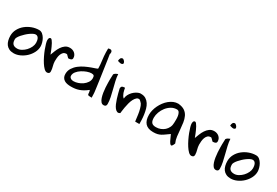

<svg xmlns="http://www.w3.org/2000/svg" viewBox="58 -1780 4063 2818"><g transform="rotate(30 2090.0 -371.5)"><path d="M19.5 -198.2Q19.5 -258.8 47.9 -311Q76.2 -363.3 122.6 -400.9Q168.9 -438.5 227.1 -460Q285.2 -481.4 344.7 -481.4Q377.9 -481.4 403.8 -460Q429.7 -438.5 447.3 -407.7Q464.8 -377 474.1 -342.8Q483.4 -308.6 483.4 -283.2Q483.4 -228.5 457 -177.2Q430.7 -126 388.7 -86.4Q346.7 -46.9 293.9 -22.5Q241.2 2 188.5 2Q141.6 2 109.4 -14.2Q77.1 -30.3 57.6 -57.1Q38.1 -84 28.8 -120.6Q19.5 -157.2 19.5 -198.2ZM102.5 -188.5Q102.5 -163.1 106.9 -144Q111.3 -125 122.6 -111.3Q133.8 -97.7 152.3 -90.3Q170.9 -83 198.2 -83Q234.4 -83 270.5 -103Q306.6 -123 335.4 -153.8Q364.3 -184.6 381.8 -221.7Q399.4 -258.8 399.4 -293.9Q399.4 -309.6 396.5 -328.1Q393.6 -346.7 386.7 -362.3Q379.9 -377.9 367.2 -388.7Q354.5 -399.4 335 -399.4Q317.4 -399.4 293.5 -387.7Q269.5 -376 243.7 -357.4Q217.8 -338.9 192.9 -315.4Q168 -292 147.5 -268.6Q127 -245.1 114.7 -223.6Q102.5 -202.1 102.5 -188.5Z M521.5 -410.2Q521.5 -418.9 522.5 -428.2Q523.4 -437.5 526.4 -444.8Q529.3 -452.1 535.6 -457Q542 -461.9 553.7 -461.9Q563.5 -461.9 575.7 -446.8Q587.9 -431.6 600.6 -408.7Q613.3 -385.7 625.5 -358.4Q637.7 -331.1 647 -308.1Q656.2 -285.2 662.1 -268.6Q668 -252 668.9 -251Q681.6 -285.2 697.3 -325.2Q712.9 -365.2 735.8 -399.9Q758.8 -434.6 790.5 -458Q822.3 -481.4 868.2 -481.4Q891.6 -481.4 912.6 -474.1Q933.6 -466.8 949.7 -452.6Q965.8 -438.5 975.6 -418.9Q985.4 -399.4 985.4 -374Q985.4 -352.5 968.3 -343.8Q951.2 -335 929.7 -335H919.9L877.9 -377Q876 -377 875 -377.9Q873 -377.9 871.6 -378.4Q870.1 -378.9 868.2 -378.9Q834 -378.9 814.9 -359.9Q795.9 -340.8 786.1 -313Q776.4 -285.2 773.9 -254.4Q771.5 -223.6 771.5 -198.2Q771.5 -178.7 775.4 -158.7Q779.3 -138.7 784.2 -119.6Q789.1 -100.6 793 -80.6Q796.9 -60.5 796.9 -39.1Q796.9 2 752.9 2Q728.5 2 702.1 -23.9Q675.8 -49.8 649.9 -89.8Q624 -129.9 600.6 -178.2Q577.1 -226.6 559.6 -272.5Q542 -318.4 531.7 -355.5Q521.5 -392.6 521.5 -410.2Z M999 -115.2Q999 -171.9 1027.3 -215.8Q1055.7 -259.8 1097.7 -292.5Q1139.6 -325.2 1188.5 -348.1Q1237.3 -371.1 1279.3 -386.2Q1321.3 -401.4 1349.6 -410.6Q1377.9 -419.9 1377.9 -425.8Q1377.9 -460 1374.5 -492.7Q1371.1 -525.4 1367.2 -558.6Q1363.3 -591.8 1359.9 -624.5Q1356.4 -657.2 1356.4 -689.5V-752.9Q1396.5 -767.6 1413.6 -750Q1430.7 -732.4 1418.9 -689.5Q1422.9 -668 1429.7 -622.1Q1436.5 -576.2 1444.8 -518.6Q1453.1 -460.9 1462.4 -397.5Q1471.7 -334 1480 -275.9Q1488.3 -217.8 1494.1 -172.4Q1500 -127 1502.9 -104.5Q1503.9 -99.6 1504.9 -85.4Q1505.9 -71.3 1506.3 -55.2Q1506.8 -39.1 1507.3 -25.4Q1507.8 -11.7 1507.8 -5.9Q1470.7 -5.9 1457.5 -8.8Q1444.3 -11.7 1440.9 -20.5Q1437.5 -29.3 1437.5 -45.9Q1437.5 -62.5 1427.7 -91.8Q1391.6 -63.5 1359.4 -44.9Q1327.1 -26.4 1294.9 -15.1Q1262.7 -3.9 1230 0.5Q1197.3 4.9 1160.2 4.9Q1128.9 4.9 1100.1 -0.5Q1071.3 -5.9 1048.8 -19.5Q1026.4 -33.2 1012.7 -56.6Q999 -80.1 999 -115.2ZM1084 -135.7Q1084 -120.1 1090.8 -110.4Q1097.7 -100.6 1108.4 -93.8Q1119.1 -86.9 1131.3 -84.5Q1143.6 -82 1155.3 -82Q1189.5 -82 1229 -95.2Q1268.6 -108.4 1302.2 -132.3Q1335.9 -156.2 1357.9 -189.5Q1379.9 -222.7 1379.9 -261.7Q1379.9 -292 1369.1 -303.7Q1358.4 -315.4 1328.1 -315.4Q1296.9 -315.4 1255.4 -300.8Q1213.9 -286.1 1175.3 -261.7Q1136.7 -237.3 1110.4 -204.6Q1084 -171.9 1084 -135.7Z M1606.4 -366.2Q1606.4 -372.1 1606.9 -385.3Q1607.4 -398.4 1607.9 -413.1Q1608.4 -427.7 1608.9 -441.4Q1609.4 -455.1 1609.4 -460.9Q1620.1 -476.6 1637.2 -486.3Q1654.3 -496.1 1671.9 -502Q1674.8 -449.2 1688.5 -389.6Q1702.1 -330.1 1717.8 -270Q1733.4 -210 1745.6 -151.4Q1757.8 -92.8 1757.8 -42Q1757.8 2 1712.9 2Q1685.5 2 1667 -20.5Q1648.4 -43 1637.2 -77.6Q1626 -112.3 1619.1 -154.8Q1612.3 -197.3 1609.9 -238.3Q1607.4 -279.3 1606.9 -313.5Q1606.4 -347.7 1606.4 -366.2ZM1620.1 -732.4Q1638.7 -724.6 1651.4 -707Q1664.1 -689.5 1662.6 -675.3Q1661.1 -661.1 1640.6 -655.8Q1620.1 -650.4 1572.3 -667Q1572.3 -693.4 1582.5 -712.9Q1592.8 -732.4 1620.1 -732.4Z M1795.9 -329.1Q1795.9 -354.5 1808.6 -365.7Q1821.3 -377 1849.6 -377H1859.4Q1862.3 -361.3 1866.2 -340.8Q1870.1 -320.3 1877.9 -298.8Q1885.7 -277.3 1896.5 -259.3Q1907.2 -241.2 1922.9 -230.5Q1923.8 -264.6 1939.9 -296.4Q1956.1 -328.1 1980 -353Q2003.9 -377.9 2032.7 -395Q2061.5 -412.1 2089.8 -418H2111.3Q2158.2 -418 2191.4 -397Q2224.6 -376 2246.6 -342.3Q2268.6 -308.6 2280.3 -265.6Q2292 -222.7 2298.3 -178.2Q2304.7 -133.8 2306.2 -92.3Q2307.6 -50.8 2307.6 -21.5H2236.3Q2230.5 -80.1 2221.7 -133.8Q2218.8 -155.3 2213.9 -179.2Q2209 -203.1 2203.1 -224.1Q2197.3 -245.1 2190.4 -263.2Q2183.6 -281.2 2174.8 -293.9Q2170.9 -297.9 2164.6 -304.7Q2158.2 -311.5 2151.4 -318.4Q2144.5 -325.2 2138.7 -330.1Q2132.8 -335 2131.8 -335Q2102.5 -342.8 2081.1 -323.7Q2059.6 -304.7 2043 -272.5Q2026.4 -240.2 2016.1 -199.2Q2005.9 -158.2 1999 -120.6Q1992.2 -83 1989.3 -55.2Q1986.3 -27.3 1985.4 -21.5Q1960.9 -3.9 1939.5 -11.2Q1918 -18.6 1898.9 -42Q1879.9 -65.4 1864.7 -100.6Q1849.6 -135.7 1836.9 -175.3Q1824.2 -214.8 1814 -254.9Q1803.7 -294.9 1795.9 -329.1Z M2781.2 -126Q2744.1 -100.6 2717.3 -80.6Q2690.4 -60.5 2665 -46.9Q2639.6 -33.2 2610.8 -26.4Q2582 -19.5 2540 -19.5Q2449.2 -19.5 2405.3 -67.9Q2361.3 -116.2 2361.3 -211.9Q2361.3 -249 2371.1 -289.1Q2380.9 -329.1 2399.9 -368.7Q2418.9 -408.2 2445.3 -443.8Q2471.7 -479.5 2504.9 -506.8Q2538.1 -534.2 2575.7 -550.3Q2613.3 -566.4 2655.3 -566.4Q2725.6 -559.6 2765.6 -531.7Q2805.7 -503.9 2826.2 -460.4Q2846.7 -417 2854.5 -363.8Q2862.3 -310.5 2866.7 -253.9Q2871.1 -197.3 2877.9 -140.6Q2884.8 -84 2906.2 -36.1Q2893.6 -3.9 2882.3 9.3Q2871.1 22.5 2857.4 13.7Q2843.8 4.9 2825.7 -29.3Q2807.6 -63.5 2781.2 -126ZM2444.3 -210Q2444.3 -154.3 2465.3 -128.4Q2486.3 -102.5 2540 -102.5Q2580.1 -102.5 2616.7 -116.7Q2653.3 -130.9 2680.7 -155.8Q2708 -180.7 2724.6 -215.8Q2741.2 -251 2741.2 -293.9Q2741.2 -311.5 2742.2 -343.3Q2743.2 -375 2738.3 -406.2Q2733.4 -437.5 2719.7 -460.4Q2706.1 -483.4 2678.7 -483.4Q2627.9 -483.4 2585 -457.5Q2542 -431.6 2510.7 -391.6Q2479.5 -351.6 2461.9 -303.2Q2444.3 -254.9 2444.3 -210Z M2967.8 -410.2Q2967.8 -418.9 2968.8 -428.2Q2969.7 -437.5 2972.7 -444.8Q2975.6 -452.1 2981.9 -457Q2988.3 -461.9 3000 -461.9Q3009.8 -461.9 3022 -446.8Q3034.2 -431.6 3046.9 -408.7Q3059.6 -385.7 3071.8 -358.4Q3084 -331.1 3093.3 -308.1Q3102.5 -285.2 3108.4 -268.6Q3114.3 -252 3115.2 -251Q3127.9 -285.2 3143.6 -325.2Q3159.2 -365.2 3182.1 -399.9Q3205.1 -434.6 3236.8 -458Q3268.6 -481.4 3314.5 -481.4Q3337.9 -481.4 3358.9 -474.1Q3379.9 -466.8 3396 -452.6Q3412.1 -438.5 3421.9 -418.9Q3431.6 -399.4 3431.6 -374Q3431.6 -352.5 3414.6 -343.8Q3397.5 -335 3376 -335H3366.2L3324.2 -377Q3322.3 -377 3321.3 -377.9Q3319.3 -377.9 3317.9 -378.4Q3316.4 -378.9 3314.5 -378.9Q3280.3 -378.9 3261.2 -359.9Q3242.2 -340.8 3232.4 -313Q3222.7 -285.2 3220.2 -254.4Q3217.8 -223.6 3217.8 -198.2Q3217.8 -178.7 3221.7 -158.7Q3225.6 -138.7 3230.5 -119.6Q3235.4 -100.6 3239.3 -80.6Q3243.2 -60.5 3243.2 -39.1Q3243.2 2 3199.2 2Q3174.8 2 3148.4 -23.9Q3122.1 -49.8 3096.2 -89.8Q3070.3 -129.9 3046.9 -178.2Q3023.4 -226.6 3005.9 -272.5Q2988.3 -318.4 2978 -355.5Q2967.8 -392.6 2967.8 -410.2Z M3507.8 -366.2Q3507.8 -372.1 3508.3 -385.3Q3508.8 -398.4 3509.3 -413.1Q3509.8 -427.7 3510.3 -441.4Q3510.7 -455.1 3510.7 -460.9Q3521.5 -476.6 3538.6 -486.3Q3555.7 -496.1 3573.2 -502Q3576.2 -449.2 3589.8 -389.6Q3603.5 -330.1 3619.1 -270Q3634.8 -210 3647 -151.4Q3659.2 -92.8 3659.2 -42Q3659.2 2 3614.3 2Q3586.9 2 3568.4 -20.5Q3549.8 -43 3538.6 -77.6Q3527.3 -112.3 3520.5 -154.8Q3513.7 -197.3 3511.2 -238.3Q3508.8 -279.3 3508.3 -313.5Q3507.8 -347.7 3507.8 -366.2ZM3521.5 -732.4Q3540 -724.6 3552.7 -707Q3565.4 -689.5 3564 -675.3Q3562.5 -661.1 3542 -655.8Q3521.5 -650.4 3473.6 -667Q3473.6 -693.4 3483.9 -712.9Q3494.1 -732.4 3521.5 -732.4Z M3697.3 -198.2Q3697.3 -258.8 3725.6 -311Q3753.9 -363.3 3800.3 -400.9Q3846.7 -438.5 3904.8 -460Q3962.9 -481.4 4022.5 -481.4Q4055.7 -481.4 4081.5 -460Q4107.4 -438.5 4125 -407.7Q4142.6 -377 4151.9 -342.8Q4161.1 -308.6 4161.1 -283.2Q4161.1 -228.5 4134.8 -177.2Q4108.4 -126 4066.4 -86.4Q4024.4 -46.9 3971.7 -22.5Q3918.9 2 3866.2 2Q3819.3 2 3787.1 -14.2Q3754.9 -30.3 3735.4 -57.1Q3715.8 -84 3706.5 -120.6Q3697.3 -157.2 3697.3 -198.2ZM3780.3 -188.5Q3780.3 -163.1 3784.7 -144Q3789.1 -125 3800.3 -111.3Q3811.5 -97.7 3830.1 -90.3Q3848.6 -83 3876 -83Q3912.1 -83 3948.2 -103Q3984.4 -123 4013.2 -153.8Q4042 -184.6 4059.6 -221.7Q4077.1 -258.8 4077.1 -293.9Q4077.1 -309.6 4074.2 -328.1Q4071.3 -346.7 4064.5 -362.3Q4057.6 -377.9 4044.9 -388.7Q4032.2 -399.4 4012.7 -399.4Q3995.1 -399.4 3971.2 -387.7Q3947.3 -376 3921.4 -357.4Q3895.5 -338.9 3870.6 -315.4Q3845.7 -292 3825.2 -268.6Q3804.7 -245.1 3792.5 -223.6Q3780.3 -202.1 3780.3 -188.5Z"/></g></svg>

Font: Gloria Hallelujah
Style: Regular
Weight: 400
Designer: Kimberly Geswein
Foundry: Kimberly Geswein
Version: Version 1.004 2010